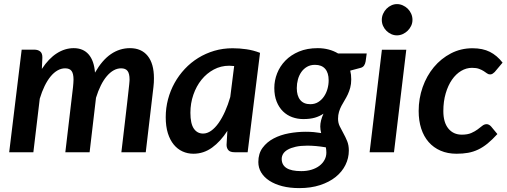

<svg xmlns="http://www.w3.org/2000/svg" viewBox="-20 -762 2536 961"><path d="M26 0 88.5 -513.5H151Q170 -513.5 181 -504.5Q192 -495.5 192 -476V-474.5Q192 -473.5 191.8 -467.8Q191.5 -462 191 -450.2Q190.5 -438.5 189.5 -417Q224 -469.5 264.5 -495.2Q305 -521 349 -521Q396.5 -521 423.8 -489.5Q451 -458 455.5 -398.5Q491.5 -461.5 535.2 -491.2Q579 -521 630.5 -521Q688 -521 719.2 -482.2Q750.5 -443.5 750.5 -370.5Q750.5 -360.5 750 -349.2Q749.5 -338 748 -326.5L709.5 0H587.5Q597.5 -85 604.5 -144.2Q611.5 -203.5 616 -243.2Q620.5 -283 623 -305.5Q625.5 -328 626.8 -340.2Q628 -352.5 628.2 -356.8Q628.5 -361 628.5 -363.5Q628.5 -393.5 618.5 -406.8Q608.5 -420 586 -420Q567 -420 549 -410Q531 -400 514.8 -381Q498.5 -362 484.8 -334.5Q471 -307 460.5 -272.5L428.5 0H307L345.5 -326.5Q346.5 -337 347.2 -346.2Q348 -355.5 348 -363.5Q348 -393.5 338.2 -406.8Q328.5 -420 306 -420Q286.5 -420 268 -409.5Q249.5 -399 233.2 -379.2Q217 -359.5 203.2 -331.2Q189.5 -303 179 -268L147 0Z M1219.5 0H1154.5Q1132 0 1123 -10.5Q1114 -21 1114 -37L1118 -107Q1084 -54 1041.5 -23.2Q999 7.5 948 7.5Q919 7.5 893.8 -4Q868.5 -15.5 849.8 -38.2Q831 -61 820.2 -95.2Q809.5 -129.5 809.5 -175.5Q809.5 -221.5 821 -265Q832.5 -308.5 853.8 -346.8Q875 -385 905 -417Q935 -449 972.2 -472Q1009.5 -495 1052.8 -507.8Q1096 -520.5 1144 -520.5Q1178.5 -520.5 1213.2 -515.5Q1248 -510.5 1281.5 -497.5ZM996.5 -93.5Q1017 -93.5 1036.8 -107.5Q1056.5 -121.5 1074 -146.2Q1091.5 -171 1106.5 -204.5Q1121.5 -238 1132.5 -276.5L1152 -431.5Q1138.5 -433 1127 -433Q1085.5 -433 1050 -414Q1014.5 -395 988.5 -362.8Q962.5 -330.5 947.8 -287.8Q933 -245 933 -197.5Q933 -143.5 950 -118.5Q967 -93.5 996.5 -93.5Z M1738 -364.5Q1738 -341.5 1733 -323.2Q1728 -305 1720.8 -289.5Q1713.5 -274 1705 -260.2Q1696.5 -246.5 1689 -232.2Q1681.5 -218 1676.8 -202.2Q1672 -186.5 1672 -167.5Q1672 -147 1680.5 -129.8Q1689 -112.5 1699 -94.5Q1709 -76.5 1717.5 -56Q1726 -35.5 1726 -8.5Q1726 29.5 1709 63.8Q1692 98 1660 123.8Q1628 149.5 1582 164.5Q1536 179.5 1478 179.5Q1430.5 179.5 1392.8 169.8Q1355 160 1328.2 142.5Q1301.5 125 1287.2 101.2Q1273 77.5 1273 49Q1273 6.5 1294.5 -22.5Q1316 -51.5 1350 -69.2Q1384 -87 1426.2 -94.8Q1468.5 -102.5 1510.5 -102.5Q1531 -102.5 1550.5 -100.8Q1570 -99 1587.5 -96Q1585.5 -104 1584.2 -112Q1583 -120 1583 -129Q1583 -158 1599 -193Q1580 -180 1556 -173Q1532 -166 1498 -166Q1469 -166 1442.8 -175.5Q1416.5 -185 1396.5 -204.5Q1376.5 -224 1364.8 -253.2Q1353 -282.5 1353 -321.5Q1353 -359 1367 -394.8Q1381 -430.5 1408.5 -458.8Q1436 -487 1476.5 -504Q1517 -521 1570.5 -521Q1599 -521 1624.8 -514.2Q1650.5 -507.5 1672 -494.5H1815.5L1810 -454.5Q1808 -442.5 1802.2 -434Q1796.5 -425.5 1785.5 -422.5L1733 -408.5Q1735.5 -398.5 1736.8 -387.5Q1738 -376.5 1738 -364.5ZM1533 -240.5Q1555.5 -240.5 1572.5 -251Q1589.5 -261.5 1601.2 -278.5Q1613 -295.5 1619 -316.8Q1625 -338 1625 -360Q1625 -397.5 1607.5 -417.5Q1590 -437.5 1556.5 -437.5Q1534 -437.5 1517 -427.8Q1500 -418 1488.5 -401.8Q1477 -385.5 1471.2 -364.5Q1465.5 -343.5 1465.5 -321Q1465.5 -282.5 1482.8 -261.5Q1500 -240.5 1533 -240.5ZM1613.5 2Q1613.5 -5 1612.8 -11.8Q1612 -18.5 1611 -24.5Q1584 -29 1561.2 -31Q1538.5 -33 1518.5 -33Q1484.5 -33 1460.2 -27.5Q1436 -22 1420.2 -13Q1404.5 -4 1397.2 8Q1390 20 1390 33.5Q1390 63.5 1414 79Q1438 94.5 1488 94.5Q1516 94.5 1539 87.5Q1562 80.5 1578.5 68Q1595 55.5 1604.2 38.5Q1613.5 21.5 1613.5 2Z M2013.5 -513 1952 0H1830L1891.5 -513ZM2044.5 -662.5Q2044.5 -646.5 2037.8 -632.5Q2031 -618.5 2020.2 -608Q2009.5 -597.5 1995.5 -591.2Q1981.5 -585 1966.5 -585Q1952 -585 1938.2 -591.2Q1924.5 -597.5 1914 -608Q1903.5 -618.5 1897.2 -632.5Q1891 -646.5 1891 -662.5Q1891 -678.5 1897.5 -693Q1904 -707.5 1914.5 -718.2Q1925 -729 1938.8 -735.2Q1952.5 -741.5 1967 -741.5Q1982 -741.5 1996 -735.2Q2010 -729 2020.8 -718.5Q2031.5 -708 2038 -693.5Q2044.5 -679 2044.5 -662.5Z M2469.5 -91Q2444 -63 2420.8 -44Q2397.5 -25 2373.5 -13.5Q2349.5 -2 2323 2.8Q2296.5 7.5 2265 7.5Q2220.5 7.5 2185.2 -7.8Q2150 -23 2125.5 -51Q2101 -79 2088.2 -118.5Q2075.5 -158 2075.5 -206.5Q2075.5 -269 2095.5 -325.8Q2115.5 -382.5 2151.5 -425.8Q2187.5 -469 2237 -494.8Q2286.5 -520.5 2345 -520.5Q2396 -520.5 2431.8 -502.5Q2467.5 -484.5 2495.5 -448.5L2456 -401.5Q2451.5 -397 2445.8 -393.2Q2440 -389.5 2433 -389.5Q2424.5 -389.5 2417.5 -394.8Q2410.5 -400 2401.2 -406Q2392 -412 2378.2 -417.2Q2364.5 -422.5 2342.5 -422.5Q2314 -422.5 2288 -407Q2262 -391.5 2242.2 -363Q2222.5 -334.5 2210.8 -294.5Q2199 -254.5 2199 -206Q2199 -149.5 2224 -118.8Q2249 -88 2291.5 -88Q2320 -88 2338.8 -96.2Q2357.5 -104.5 2370.5 -114.2Q2383.5 -124 2393.8 -132.2Q2404 -140.5 2416 -140.5Q2422 -140.5 2427.8 -137.2Q2433.5 -134 2438 -129L2469.5 -91Z"/></svg>

Font: Lato TR
Style: Bold Italic
Weight: 700
Italic angle: -12°
Designer: Lukasz Dziedzic
Foundry: tyPoland Lukasz Dziedzic
Version: Version 1.104 2013